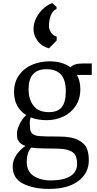

<svg xmlns="http://www.w3.org/2000/svg" viewBox="-20 -964 627 1243"><path d="M62 0ZM436 -528Q458 -553 515 -553H574V-479H478Q500 -441 500 -386Q500 -324 470 -278.5Q440 -233 390.5 -209.5Q341 -186 282 -186Q224 -186 179 -204Q172 -187 173 -166Q174 -145 174 -141Q174 -114 188.5 -99.5Q203 -85 236 -83Q266 -80 362 -80Q446 -80 488.5 -56.5Q531 -33 543 -1Q555 31 555 73Q555 158 486.5 208.5Q418 259 298 259Q197 259 129.5 225Q62 191 62 114Q62 73 87.5 37Q113 1 145 -19Q118 -29 106 -43Q94 -57 92 -69.5Q90 -82 90 -104Q90 -124 106.5 -159.5Q123 -195 150 -219Q71 -268 71 -368Q71 -433 103.5 -478Q136 -523 188.5 -545Q241 -567 300 -567Q384 -567 436 -528ZM165 -387Q165 -321 197 -279.5Q229 -238 296 -238Q355 -238 380.5 -271Q406 -304 406 -373Q406 -446 375 -481Q344 -516 281 -516Q165 -516 165 -387ZM153 83Q153 145 197 174.5Q241 204 310 204Q390 204 434.5 177Q479 150 479 97Q479 63 468 41.5Q457 20 426 9Q395 -2 336 -2L274 -3Q218 -3 182 -9Q153 26 153 83ZM197 -775Q197 -816 217 -852.5Q237 -889 266 -913Q295 -937 319 -944L346 -919V-906Q320 -894 308.5 -863Q297 -832 297 -795Q297 -777 305.5 -761.5Q314 -746 326 -737Q338 -728 347 -728V-702L297 -651Q249 -664 223 -700Q197 -736 197 -775Z"/></svg>

Font: Martel DemiBold
Style: Regular
Weight: 600
Designer: Dan Reynolds
Foundry: Dan Reynolds
Version: Version 1.001; ttfautohint (v1.1) -l 5 -r 5 -G 72 -x 0 -D la